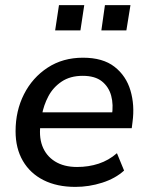

<svg xmlns="http://www.w3.org/2000/svg" viewBox="-20 -723 577 752"><path d="M275 9Q203 9 150.5 -17.5Q98 -44 69.5 -93Q41 -142 41 -209Q41 -289 74 -354Q107 -419 166.5 -458Q226 -497 305 -497Q383 -497 428.5 -461.5Q474 -426 491 -368.5Q508 -311 499 -245L496 -221H121L129 -283H436L418 -269Q425 -313 415.5 -348Q406 -383 379 -404.5Q352 -426 304 -426Q255 -426 221.5 -403.5Q188 -381 169.5 -346Q151 -311 144 -272L140 -245Q131 -191 145.5 -152Q160 -113 195 -91Q230 -69 282 -69Q327 -69 366.5 -82Q406 -95 438 -123L466 -55Q432 -24 380.5 -7.5Q329 9 275 9ZM377 -604 391 -703H491L475 -604ZM196 -604 211 -703H310L295 -604Z"/></svg>

Font: Nunito Sans 12pt ExtraLight 12pt SemiBold
Style: Italic
Weight: 600
Italic angle: -9°
Version: Version 3.101;gftools[0.9.27]